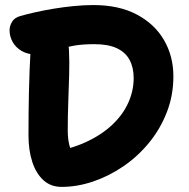

<svg xmlns="http://www.w3.org/2000/svg" viewBox="-20 -729 746 759"><path d="M223.8 9.8Q180.6 9.8 151.6 -16.7Q122.6 -43.2 107.6 -89.1Q92.6 -135 92.6 -194.6Q92.6 -286.8 94.5 -370.3Q96.4 -453.8 101.4 -541.2Q103 -572.6 119.7 -585.8Q136.4 -599 176.2 -599Q207.2 -599 229.5 -579.4Q251.8 -559.8 252.6 -531.8Q255 -485.4 253.4 -432.4Q251.8 -379.4 249.8 -323.7Q247.8 -268 247.8 -213.6Q247.8 -182 253.9 -156.4Q260 -130.8 277.8 -102L172.2 -126.2Q254.2 -137.6 316.9 -166.1Q379.6 -194.6 422.3 -234.4Q465 -274.2 486.7 -321.9Q508.4 -369.6 508.4 -420.4Q508.4 -461.6 492.5 -491.7Q476.6 -521.8 442.5 -538.1Q408.4 -554.4 352.8 -554.4Q306.2 -554.4 272.1 -548.4Q238 -542.4 212.5 -533.9Q187 -525.4 166.1 -519.4Q145.2 -513.4 124.6 -513.4Q89.8 -513.4 66 -527.3Q42.2 -541.2 30 -563.2Q17.8 -585.2 17.8 -609.2Q17.8 -626.2 27.5 -642.6Q37.2 -659 59.4 -665.4Q84.4 -672.6 118.4 -680.3Q152.4 -688 191 -694.4Q229.6 -700.8 270.3 -704.9Q311 -709 349.2 -709Q450.4 -709 521 -671.5Q591.6 -634 628.5 -570.3Q665.4 -506.6 665.4 -427.2Q665.4 -351.6 639.4 -285.1Q613.4 -218.6 568.9 -164.4Q524.4 -110.2 467.3 -71.3Q410.2 -32.4 347.6 -11.3Q285 9.8 223.8 9.8Z"/></svg>

Font: Shantell Sans Light
Style: Regular
Weight: 300
Designer: Stephen Nixon, Anya Danilova, Shantell Martin
Foundry: Arrow Type
Version: Version 1.011;[c5ecc13dd]